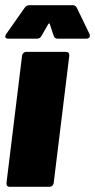

<svg xmlns="http://www.w3.org/2000/svg" viewBox="-21 -720 366 740"><path d="M11 -571H122C129 -571 136 -575 139 -582L165 -627C168 -631 170 -631 171 -627L186 -582C188 -575 193 -571 201 -571H312C323 -571 328 -579 324 -589L275 -690C272 -697 266 -700 259 -700H93C85 -700 79 -697 74 -690L3 -589C-4 -578 -1 -571 11 -571ZM16 0H170C178 0 185 -6 186 -15L246 -505C247 -514 242 -520 234 -520H80C72 -520 65 -514 64 -505L4 -15C3 -6 8 0 16 0Z"/></svg>

Font: Barlow Condensed Black
Style: Italic
Weight: 900
Width: 3
Italic angle: -7°
Designer: Jeremy Tribby
Foundry: Tribby Type
Version: Version 1.422;hotconv 1.0.109;makeotfexe 2.5.65596